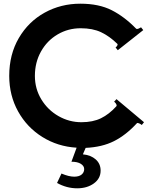

<svg xmlns="http://www.w3.org/2000/svg" viewBox="-20 -791 805 1040"><path d="M611 -254 760 -129 748 -114Q742 -119 733 -123Q724 -127 721 -123Q662 -59 597.5 -26.5Q533 6 444 10L429 45Q472 49 498.5 72.5Q525 96 525 133Q525 176 488.5 202.5Q452 229 398 229Q341 229 289 200L313 149Q353 166 382 166Q408 166 422 154.5Q436 143 436 125Q436 108 418 96.5Q400 85 367 85L395 9Q293 3 209.5 -49Q126 -101 78 -187.5Q30 -274 30 -380Q30 -496 82 -585Q134 -674 222 -722.5Q310 -771 415 -771Q516 -771 585.5 -735.5Q655 -700 717 -636Q719 -634 723 -634Q729 -634 744 -643L756 -628L618 -519L606 -534Q612 -538 615.5 -544.5Q619 -551 615 -554Q573 -595 527.5 -616.5Q482 -638 417 -638Q349 -638 292 -604.5Q235 -571 202 -512Q169 -453 169 -380Q169 -310 204 -252.5Q239 -195 297 -162Q355 -129 421 -129Q483 -129 527 -150.5Q571 -172 610 -215L612 -219Q612 -224 607.5 -230.5Q603 -237 598 -240Z"/></svg>

Font: Aoboshi One
Style: Regular
Weight: 400
Designer: IKIMOJI
Foundry: Natsumi Matsuba
Version: Version 1.000; ttfautohint (v1.8.3)